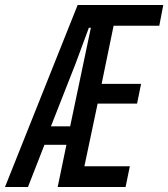

<svg xmlns="http://www.w3.org/2000/svg" viewBox="-74 -749 674 769"><path d="M-54 0 237 -729H580L564 -646H381L333 -413H491L475 -334H317L264 -83H446L429 0H157L192 -169H104L38 0ZM130 -243H207L290 -638H282L229 -495Z"/></svg>

Font: Mona Sans Condensed Medium
Style: Italic
Weight: 500
Width: 3
Italic angle: -11.7°
Designer: Deni Anggara
Foundry: GitHub
Version: Version 1.001; ttfautohint (v1.8.4.7-5d5b);gftools[0.9.31]